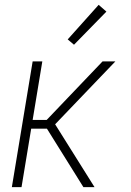

<svg xmlns="http://www.w3.org/2000/svg" viewBox="-20 -774 540 794"><path d="M29 0 115 -520H155L115 -278H173L404 -520H457L208 -260L371 0H325L174 -242H109L69 0ZM286 -589 260 -611 388 -754 420 -726Z"/></svg>

Font: Iosevka Curly Extralight
Style: Italic
Weight: 200
Italic angle: -9°
Monospace: yes
Designer: Belleve Invis
Foundry: Belleve Invis
Version: Version 22.1.2; ttfautohint (v1.8.4)